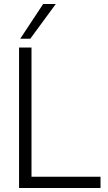

<svg xmlns="http://www.w3.org/2000/svg" viewBox="-20 -937 537 957"><path d="M75 0V-700H137V-56H481V0ZM81 -744 195 -917H258L131 -744Z"/></svg>

Font: Georama ExtraCondensed Thin Light
Style: Regular
Weight: 300
Version: Version 1.001